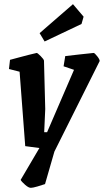

<svg xmlns="http://www.w3.org/2000/svg" viewBox="-20 -718 498 921"><path d="M458 -425 241 9 196 165Q182 170 159.5 176.5Q137 183 128 183Q117 183 100.5 168.5Q84 154 79 145L169 -8L101 -17L74 -374L23 -387L28 -431Q41 -434 69 -442Q91 -448 116.5 -454.5Q142 -461 156 -464Q160 -464 175 -449Q190 -434 191 -427L197 -195L192 -84H206L335 -383L285 -400L293 -449Q319 -452 363 -457Q407 -462 429 -464Q434 -464 446.5 -448Q459 -432 458 -425ZM170 -559 330 -698 381 -638 371 -603 194 -519Z"/></svg>

Font: Grenze SemiBold
Style: Italic
Weight: 600
Italic angle: -10°
Designer: Renata Polastri
Foundry: Omnibus-Type
Version: Version 1.002; ttfautohint (v1.8)